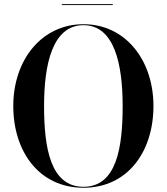

<svg xmlns="http://www.w3.org/2000/svg" viewBox="-20 -874 785 904"><path d="M271 -854.5V-850H511V-854.5ZM373 10C581 10 702.5 -159.5 702.5 -375C702.5 -590.5 571 -760 373 -760C175 -760 42.5 -590.5 42.5 -375C42.5 -159.5 165 10 373 10ZM373 -755.5C519.5 -755.5 557.5 -569.5 557.5 -375C557.5 -180.5 529.5 5.5 373 5.5C216.5 5.5 187.5 -180.5 187.5 -375C187.5 -569.5 226.5 -755.5 373 -755.5Z"/></svg>

Font: Bodoni* 36pt Medium
Style: Regular
Weight: 500
Version: Version 2.3